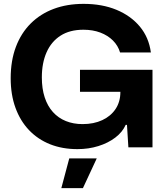

<svg xmlns="http://www.w3.org/2000/svg" viewBox="-20 -758 856 988"><path d="M378.6 9.4Q301 9.4 237.9 -15.6Q174.9 -40.7 129.4 -88.4Q84 -136.1 59.5 -203.6Q35 -271 35 -355.4Q35 -445.9 61.8 -516.9Q88.6 -587.9 138.1 -637.2Q187.7 -686.6 256.5 -712.4Q325.3 -738.1 410 -738.1Q505.4 -738.1 579.2 -707.6Q653 -677.1 699.5 -621.4Q746 -565.6 756.4 -487.9H597.9Q587.4 -523.4 561.1 -549.6Q534.9 -575.7 496.3 -590.4Q457.7 -605 409.3 -605Q339 -605 291.4 -574.4Q243.9 -543.9 219.6 -488.7Q195.3 -433.6 195.3 -359.7Q195.3 -301.9 210 -257Q224.7 -212.1 252.2 -181.6Q279.7 -151 318.5 -135.2Q357.3 -119.4 405 -119.4Q462.6 -119.4 506.5 -139.9Q550.4 -160.4 574.9 -197.4Q599.4 -234.3 599.4 -284.4V-314.7L631.3 -285.7H391.6V-398.9H764.7V0H640.6L633.4 -115.4H626.7Q610.4 -78.3 573.4 -50.1Q536.4 -22 486.1 -6.3Q435.9 9.4 378.6 9.4ZM295.6 210.1 336.4 57H477.9L406.7 210.1Z"/></svg>

Font: Mona Sans ExtraLight
Style: Regular
Weight: 200
Designer: Deni Anggara
Foundry: GitHub
Version: Version 2.000